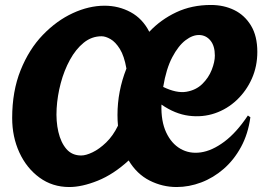

<svg xmlns="http://www.w3.org/2000/svg" viewBox="-20 -746 1067 773"><path d="M259 7Q191 7 139 -31Q87 -69 58 -132Q29 -195 29 -271Q29 -379 63 -463.5Q97 -548 152.5 -605.5Q208 -663 273 -693Q338 -723 401 -723Q458 -723 506 -697Q554 -671 581 -618Q627 -667 689.5 -696.5Q752 -726 829 -726Q881 -726 923 -705.5Q965 -685 990.5 -643Q1016 -601 1016 -537Q1016 -479 994 -429.5Q972 -380 933.5 -343.5Q895 -307 845.5 -290Q796 -273 740.5 -280Q685 -287 630 -325Q628 -258 649 -213Q670 -168 706.5 -147Q743 -126 788.5 -132.5Q834 -139 883 -175.5Q932 -212 978 -281L988 -274Q979 -207 950.5 -154.5Q922 -102 880.5 -66Q839 -30 790 -11.5Q741 7 691 7Q634 7 582.5 -19Q531 -45 498 -100Q437 -44 373.5 -18.5Q310 7 259 7ZM845 -522Q845 -561 827.5 -582.5Q810 -604 783 -605Q756 -606 727 -584Q698 -562 673.5 -515.5Q649 -469 637 -396Q691 -370 730 -376.5Q769 -383 794.5 -408Q820 -433 832.5 -465Q845 -497 845 -522ZM389 -600Q349 -600 317 -574Q285 -548 261.5 -505Q238 -462 224.5 -411Q211 -360 208 -309Q205 -258 215 -215Q225 -172 247.5 -146Q270 -120 307 -120Q326 -120 353 -133Q380 -146 407.5 -172.5Q435 -199 455 -240Q453 -261 453 -283Q453 -379 489 -470Q480 -521 462.5 -549Q445 -577 425 -588.5Q405 -600 389 -600Z"/></svg>

Font: Agbalumo
Style: Regular
Weight: 400
Designer: Raphael Alegbeleye
Foundry: Sorkin Type Co.
Version: Version 1.000; ttfautohint (v1.8.4)